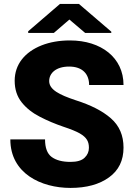

<svg xmlns="http://www.w3.org/2000/svg" viewBox="-20 -921 666 951"><path d="M420.4 -189C420.4 -169.9 413.6 -153.8 399.4 -140.1C385.3 -126 361.8 -119.1 329.1 -119.1C288.6 -119.1 257.8 -127.4 235.8 -143.6C213.9 -159.7 203.1 -189 203.1 -230.5H31.2C31.2 -62 183.6 9.8 329.1 9.8C408.7 9.8 472.2 -7.8 520 -42.5C567.9 -77.1 591.8 -126 591.8 -189.9C591.8 -250 571.3 -297.9 529.8 -334.5C488.3 -371.1 429.7 -400.9 354 -424.8C273.4 -451.7 223.6 -477.1 223.6 -519.5C223.6 -558.6 257.3 -591.3 322.3 -591.3C388.7 -591.3 421.4 -554.2 421.4 -500H591.8C591.8 -634.8 481.9 -720.7 326.2 -720.7C273.9 -720.7 227.1 -712.4 186 -696.3C103.5 -663.6 52.7 -602.5 52.7 -521C52.7 -478.5 64.5 -442.9 87.4 -414.1C110.4 -385.3 140.1 -361.8 177.2 -342.8C213.9 -323.7 253.4 -307.1 294.9 -293C330.6 -281.2 356.9 -270.5 375 -260.3C410.6 -239.7 420.4 -218.8 420.4 -189ZM276.9 -901.4 119.6 -766.1V-757.8H246.6L323.7 -824.2L401.9 -757.8H531.2V-764.2L371.1 -901.4Z"/></svg>

Font: Vazirmatn Black
Style: Regular
Weight: 900
Designer: Saber Rastikerdar
Foundry: Saber Rastikerdar
Version: Version 33.003